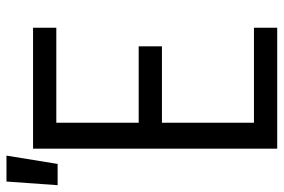

<svg xmlns="http://www.w3.org/2000/svg" viewBox="-196 -696 855 578"><g transform="rotate(-90 231.0 -407.5)"><path d="M72 0V-735H436V-665H150V-417H380V-347H150V-70H436V0ZM-38 -661 -27 -815H51L26 -661Z"/></g></svg>

Font: Iosevka Term Curly
Style: Regular
Weight: 400
Designer: Belleve Invis
Foundry: Belleve Invis
Version: Version 32.3.0